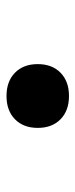

<svg xmlns="http://www.w3.org/2000/svg" viewBox="159 -580 232 590"><g transform="rotate(90 275.0 -285.0)"><path d="M275 -189Q230 -189 203.5 -215Q177 -241 177 -285Q177 -329 203.5 -355Q230 -381 275 -381Q320 -381 346.5 -355Q373 -329 373 -285Q373 -241 346.5 -215Q320 -189 275 -189Z"/></g></svg>

Font: M PLUS Code Latin SemiExpanded SemiBold
Style: Regular
Weight: 600
Width: 6
Designer: Coji Morishita
Foundry: UNDERFOREST DESIGN
Version: Version 1.002; ttfautohint (v1.8.3)